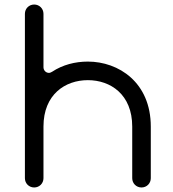

<svg xmlns="http://www.w3.org/2000/svg" viewBox="-20 -828 763 848"><path d="M172 -767C172 -790 154 -808 131 -808C108 -808 90 -790 90 -767V-41C90 -18 108 0 131 0C154 0 172 -18 172 -41V-269C172 -411 268 -474 368 -474C468 -474 564 -411 564 -269V-41C564 -18 582 0 605 0C628 0 646 -18 646 -41V-269C646 -464 504 -556 368 -556C312 -556 257 -542 210 -511C205 -508 200 -506 197 -506C182 -506 172 -518 172 -531Z"/></svg>

Font: Fabada
Style: Regular
Weight: 400
Designer: deFharo
Foundry: deFharo.com
Version: Version 4.000 2011 initial release